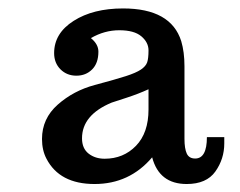

<svg xmlns="http://www.w3.org/2000/svg" viewBox="-20 -785 581 464"><path d="M347.7 -404.8Q293 -340.3 208.5 -340.3Q124 -340.3 92.3 -401.4Q81.5 -421.9 81.5 -449.2Q81.5 -498.5 119.6 -532.2Q157.7 -565.9 209 -579.6Q260.3 -593.3 284.4 -601.1Q308.6 -608.9 320.6 -616.9Q332.5 -625 335.7 -634.5Q338.9 -644 338.9 -663.3Q338.9 -682.6 321.5 -697.3Q304.2 -711.9 268.3 -711.9Q232.4 -711.9 199.7 -692.9Q217.8 -678.2 217.8 -660.2Q217.8 -632.3 202.6 -617.2Q187.5 -602.1 164.6 -602.1Q141.6 -602.1 126.2 -617.4Q110.8 -632.8 110.8 -656.7Q110.8 -704.6 158 -734.6Q205.1 -764.6 277.3 -764.6Q393.1 -764.6 418 -685.5Q425.8 -659.2 425.8 -625V-449.7Q425.8 -425.8 431.4 -413.8Q437 -401.9 451.7 -401.9Q480 -401.9 480 -453.6H522Q522 -449.7 522 -438.5Q522 -400.9 500.5 -370.6Q479 -340.3 431.2 -340.3Q364.7 -340.3 347.7 -404.8ZM232.9 -401.4Q278.3 -401.4 308.6 -432.6Q338.9 -463.9 338.9 -520.5V-569.3Q314.5 -558.1 285.9 -548.8Q257.3 -539.6 250 -537.1Q178.2 -507.3 178.2 -450.7Q178.2 -426.3 194.1 -413.8Q210 -401.4 232.9 -401.4Z"/></svg>

Font: Arbutus Slab
Style: Regular
Weight: 400
Version: Version 1.002; ttfautohint (v0.92) -l 10 -r 16 -G 200 -x 7 -